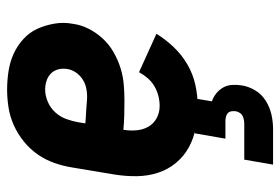

<svg xmlns="http://www.w3.org/2000/svg" viewBox="-144 -424 788 540"><g transform="rotate(-90 250.0 -154.0)"><path d="M222 8Q191 8 161 2.5Q131 -3 105.5 -17Q80 -31 61.5 -53.5Q43 -76 34 -104Q25 -132 24.5 -162.5Q24 -193 29 -225L49 -345Q53 -370 61.5 -394.5Q70 -419 85 -441Q100 -463 121.5 -480.5Q143 -498 167.5 -509Q192 -520 217.5 -524Q243 -528 268 -528Q294 -528 320 -524Q346 -520 369 -509.5Q392 -499 410.5 -482Q429 -465 439 -443Q449 -421 453.5 -395Q458 -369 453 -343Q450 -320 439 -298.5Q428 -277 411.5 -259Q395 -241 373 -228.5Q351 -216 328.5 -209Q306 -202 283 -200Q260 -198 238 -198Q217 -198 196.5 -198.5Q176 -199 155 -201Q152 -183 153.5 -164.5Q155 -146 163.5 -131Q172 -116 187.5 -107.5Q203 -99 222 -99Q236 -99 250 -102.5Q264 -106 277 -113.5Q290 -121 300 -132.5Q310 -144 317 -157L425 -108Q409 -82 387 -59Q365 -36 338 -20.5Q311 -5 281 1.5Q251 8 222 8ZM250 -303Q262 -303 274.5 -306Q287 -309 298 -316.5Q309 -324 316.5 -335Q324 -346 326 -359Q328 -372 325 -384Q322 -396 313.5 -404.5Q305 -413 293 -417Q281 -421 268 -421Q251 -421 233.5 -413.5Q216 -406 203.5 -392Q191 -378 185 -361Q179 -344 176 -327L173 -308Q183 -307 192 -306.5Q201 -306 211 -305.5Q221 -305 230.5 -304Q240 -303 250 -303ZM57 220 71 139H171Q177 139 182.5 138Q188 137 193.5 134.5Q199 132 202.5 126.5Q206 121 207 116Q208 109 207 103Q206 97 202 93Q198 89 191.5 87.5Q185 86 179 86H130L145 0H243L235 48Q247 52 257 60Q267 68 273.5 79Q280 90 281 103.5Q282 117 280 131Q277 151 266 169.5Q255 188 236.5 199.5Q218 211 197.5 215.5Q177 220 157 220Z"/></g></svg>

Font: Iosevka SS18 Heavy
Style: Italic
Weight: 900
Italic angle: -9°
Monospace: yes
Designer: Belleve Invis
Foundry: Belleve Invis
Version: Version 25.1.1; ttfautohint (v1.8.4)